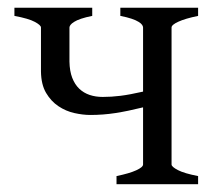

<svg xmlns="http://www.w3.org/2000/svg" viewBox="-20 -474 557 494"><path d="M279.8 0V-21Q313 -27.8 330.6 -35.9Q348.1 -43.9 348.1 -50.8V-197.8Q308.6 -188 276.9 -183.1Q245.1 -178.2 212.4 -178.2Q193.4 -178.2 171.4 -183.1Q149.4 -188 130.4 -200.7Q111.3 -213.4 98.6 -234.9Q85.9 -256.3 85.4 -290V-403.3Q85.4 -409.2 69.6 -417.7Q53.7 -426.3 17.1 -433.1V-454.1H217.3V-433.1Q200.2 -429.7 188.7 -425.8Q177.2 -421.9 170.7 -417.7Q164.1 -413.6 161.4 -409.9Q158.7 -406.2 158.7 -403.3V-315.4Q159.2 -291 165.8 -273.9Q172.4 -256.8 183.8 -245.8Q195.3 -234.9 210.7 -229.7Q226.1 -224.6 244.1 -224.6Q255.4 -224.6 266.6 -225.3Q277.8 -226.1 290 -227.5Q302.2 -229 316.4 -231.7Q330.6 -234.4 348.1 -238.3V-403.3Q348.1 -406.2 345.7 -409.9Q343.3 -413.6 336.7 -417.7Q330.1 -421.9 318.6 -425.8Q307.1 -429.7 289.6 -433.1V-454.1H489.7V-433.1Q456.5 -426.3 439 -418.2Q421.4 -410.2 421.4 -403.3V-50.8Q421.4 -44.9 437.7 -36.4Q454.1 -27.8 489.7 -21V0Z"/></svg>

Font: Noto Serif Devanagari
Style: Regular
Weight: 400
Designer: Monotype Design Team
Foundry: Monotype Imaging Inc.
Version: Version 1.01